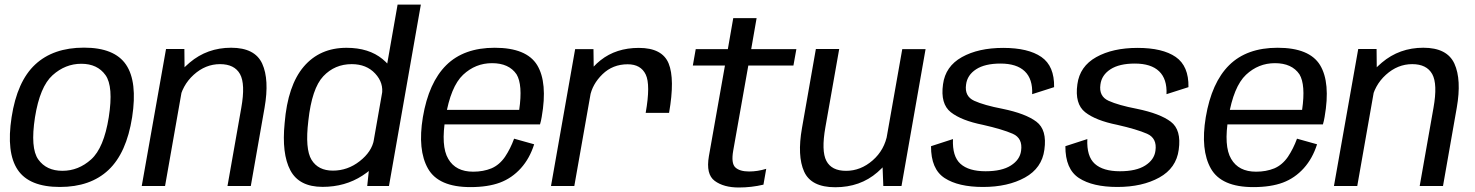

<svg xmlns="http://www.w3.org/2000/svg" viewBox="-20 -805 6383 831"><path d="M239.2 4.2Q371.5 4.2 449.6 -69.4Q527.6 -142.9 551.9 -297.8Q575.5 -451.3 525.5 -525.1Q475.6 -598.8 343.4 -598.8Q210.6 -598.8 132.3 -525.8Q54 -452.9 30.2 -297.8Q6.6 -144.5 56.6 -70.1Q106.5 4.2 239.2 4.2ZM250.2 -65.7Q180.8 -65.7 145.7 -114.8Q110.7 -163.9 131.4 -297.3Q152.6 -430.1 207.6 -479.5Q262.5 -529 331.9 -529Q401.6 -529 436.6 -479.9Q471.7 -430.9 450.7 -297.3Q429.5 -164.7 374.6 -115.2Q319.6 -65.7 250.2 -65.7Z M593.5 0H694.4L779.1 -481.1L778 -593H698.6ZM964.6 0H1065.5L1125.1 -339Q1146.3 -460.4 1114.9 -529.4Q1083.4 -598.4 980.4 -598.4Q876.9 -598.4 800.7 -533.9Q724.5 -469.4 711.6 -396.7L755.2 -365.3Q767.5 -435.3 818.4 -481.4Q869.3 -527.4 932.3 -527.4Q994.8 -527.4 1018.8 -484.4Q1042.7 -441.4 1024.3 -338.3Z M1569.4 0H1663.5L1801.5 -785H1700.8L1579.1 -92ZM1376.2 3.8Q1473.5 3.8 1548.6 -44.9Q1623.7 -93.5 1633.4 -146.2L1598.5 -200.3Q1589.2 -148.4 1537 -107.5Q1484.8 -66.5 1420.8 -66.5Q1357.1 -66.5 1328.4 -113.3Q1299.8 -160 1314.5 -282.2Q1329.8 -422.6 1379.3 -475Q1428.8 -527.4 1502.2 -527.4Q1566.1 -527.4 1603.9 -486.6Q1641.7 -445.9 1632.8 -394.5L1685.5 -447.7Q1695.2 -500.3 1635.8 -549.2Q1576.5 -598.1 1479.7 -598.1Q1364.2 -598.1 1294.7 -516.7Q1225.3 -435.3 1212 -272.5Q1198.7 -139.8 1236.6 -68Q1274.5 3.8 1376.2 3.8Z M2016 4.8 2027.9 -61.9Q1952.1 -61.9 1920.1 -117.4Q1887.4 -172.1 1908.4 -297.5Q1930.5 -430.5 1984.3 -481.3Q2037.9 -531.6 2109.5 -531.6Q2182.9 -531.6 2215.7 -483.3Q2242.9 -438.3 2227.2 -329.6H1903.2L1892.2 -266.6H2317.2Q2321.8 -281.7 2324.6 -299Q2350.7 -447.6 2304.9 -523.2Q2258.8 -598.3 2121.1 -598.3Q1987.7 -598.3 1911.5 -523Q1835.5 -447.8 1810.2 -297.7Q1786.7 -155.6 1832.5 -75.1Q1878 4.8 2016 4.8ZM2027.9 -61.9 2016 4.8Q2091.4 4.8 2144 -14.7Q2195.9 -34.1 2234.6 -77.1Q2272.6 -119.4 2291.9 -180.5L2205.1 -204.8Q2189.2 -161.2 2165.6 -126Q2141.3 -91 2106.9 -76.3Q2071.4 -61.9 2027.9 -61.9Z M2774.6 -316.5H2875.8Q2901.5 -463.2 2873.9 -530.5Q2846.2 -597.7 2745 -597.7Q2646.8 -597.7 2579.3 -544.2Q2511.8 -490.7 2498.4 -414.4L2533.4 -386.2Q2543.2 -440.5 2587.6 -483.7Q2632 -526.8 2696.6 -526.8Q2753.4 -526.8 2774.7 -482.6Q2796.1 -438.3 2774.6 -316.5ZM2364.8 0H2465.7L2550.1 -477.8L2548.6 -592.4H2469.3Z M3177.6 6.5Q3232.5 6.5 3284.3 -5.8L3296.3 -74.3Q3259 -62.8 3222.4 -62.8Q3181.5 -62.8 3162.7 -80.4Q3143.9 -98 3153.4 -152.7L3218.8 -521.5H3414.1L3426.8 -592.4H3231.3L3254.7 -726.6H3153.6L3130.2 -592.4H2991.2L2978.7 -521.5H3117.7L3048.2 -129.1Q3034.6 -50.8 3073.3 -22.2Q3112.1 6.5 3177.6 6.5Z M3803.1 0H3881.8L3986 -592.4H3885.1L3799 -105.1ZM3612.2 -593H3511.2L3451.1 -251Q3429.8 -130.1 3460.3 -62.4Q3490.8 5.4 3594.9 5.4Q3703.1 5.4 3777.5 -59.3Q3852 -124.1 3864.7 -196.3L3821 -226.3Q3808.9 -156.1 3756.9 -110.8Q3705 -65.6 3641.8 -65.6Q3579.3 -65.6 3556.7 -108.6Q3534.1 -151.6 3552.5 -254.9Z M4234.7 4.2Q4342.4 4.2 4416.1 -36.6Q4489.7 -77.4 4500.2 -157.1Q4512.4 -243 4465.8 -278.2Q4419.3 -313.5 4318.9 -334.1Q4239.2 -349.4 4196.5 -368.8Q4153.8 -388.3 4161.3 -439.3Q4166.5 -480.2 4204.7 -505.1Q4242.9 -529.9 4310.3 -529.9Q4380.5 -529.9 4415.3 -496.4Q4450.2 -463 4447.3 -397.4L4542.3 -427.8Q4544 -519.2 4487.1 -558.5Q4430.3 -597.7 4322 -597.7Q4214.6 -597.7 4143.2 -557.8Q4071.8 -517.9 4061.5 -440.2Q4049.6 -355.4 4095.3 -319.3Q4141.1 -283.3 4234.1 -264.7Q4318.7 -245.5 4362.9 -226.2Q4407.2 -206.8 4399.4 -152.5Q4394.4 -113.6 4355.2 -88.7Q4316.1 -63.8 4245.6 -63.8Q4173 -63.8 4137.1 -95.9Q4101.2 -128.1 4104.6 -203.1L4009.6 -172.3Q4009.1 -73.1 4068.4 -34.4Q4127.6 4.2 4234.7 4.2Z M4816.2 4.2Q4923.9 4.2 4997.6 -36.6Q5071.2 -77.4 5081.7 -157.1Q5093.9 -243 5047.3 -278.2Q5000.8 -313.5 4900.4 -334.1Q4820.7 -349.4 4778 -368.8Q4735.3 -388.3 4742.8 -439.3Q4748 -480.2 4786.2 -505.1Q4824.4 -529.9 4891.8 -529.9Q4962 -529.9 4996.8 -496.4Q5031.7 -463 5028.8 -397.4L5123.8 -427.8Q5125.5 -519.2 5068.6 -558.5Q5011.8 -597.7 4903.5 -597.7Q4796.1 -597.7 4724.7 -557.8Q4653.3 -517.9 4643 -440.2Q4631.1 -355.4 4676.8 -319.3Q4722.6 -283.3 4815.6 -264.7Q4900.2 -245.5 4944.4 -226.2Q4988.7 -206.8 4980.9 -152.5Q4975.9 -113.6 4936.7 -88.7Q4897.6 -63.8 4827.1 -63.8Q4754.5 -63.8 4718.6 -95.9Q4682.7 -128.1 4686.1 -203.1L4591.1 -172.3Q4590.6 -73.1 4649.9 -34.4Q4709.1 4.2 4816.2 4.2Z M5404.5 4.8 5416.4 -61.9Q5340.6 -61.9 5308.6 -117.4Q5275.9 -172.1 5296.9 -297.5Q5319 -430.5 5372.8 -481.3Q5426.4 -531.6 5498 -531.6Q5571.4 -531.6 5604.2 -483.3Q5631.4 -438.3 5615.7 -329.6H5291.7L5280.7 -266.6H5705.7Q5710.3 -281.7 5713.1 -299Q5739.2 -447.6 5693.4 -523.2Q5647.3 -598.3 5509.6 -598.3Q5376.2 -598.3 5300 -523Q5224 -447.8 5198.7 -297.7Q5175.2 -155.6 5221 -75.1Q5266.5 4.8 5404.5 4.8ZM5416.4 -61.9 5404.5 4.8Q5479.9 4.8 5532.5 -14.7Q5584.4 -34.1 5623.1 -77.1Q5661.1 -119.4 5680.4 -180.5L5593.6 -204.8Q5577.7 -161.2 5554.1 -126Q5529.8 -91 5495.4 -76.3Q5459.9 -61.9 5416.4 -61.9Z M5753.5 0H5854.4L5939.1 -481.1L5938 -593H5858.6ZM6124.6 0H6225.5L6285.1 -339Q6306.3 -460.4 6274.9 -529.4Q6243.4 -598.4 6140.4 -598.4Q6036.9 -598.4 5960.7 -533.9Q5884.5 -469.4 5871.6 -396.7L5915.2 -365.3Q5927.5 -435.3 5978.4 -481.4Q6029.3 -527.4 6092.3 -527.4Q6154.8 -527.4 6178.8 -484.4Q6202.7 -441.4 6184.3 -338.3Z"/></svg>

Font: Anybody Thin
Style: Italic
Weight: 100
Italic angle: -10°
Designer: Tyler Finck
Foundry: Etcetera Type Company
Version: Version 1.114;gftools[0.9.25]